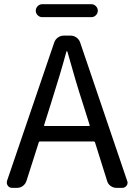

<svg xmlns="http://www.w3.org/2000/svg" viewBox="-20 -905 646 925"><path d="M419.9 -884.8Q432.6 -884.8 441.9 -875.5Q451.2 -866.2 451.2 -853.5Q451.2 -840.8 441.9 -831.5Q432.6 -822.3 419.9 -822.3H183.6Q170.9 -822.3 161.6 -831.5Q152.3 -840.8 152.3 -853.5Q152.3 -866.2 161.6 -875.5Q170.9 -884.8 183.6 -884.8ZM192.4 -301.8Q191.4 -297.9 195.3 -297.9H408.2Q413.1 -297.9 412.1 -301.8L377.9 -410.2Q347.7 -502 304.7 -656.2Q303.7 -658.2 301.8 -658.2Q299.8 -658.2 299.8 -656.2Q272.5 -554.7 226.6 -410.2ZM541 0Q525.4 0 512.7 -9.3Q500 -18.6 496.1 -33.2L437.5 -219.7Q435.5 -223.6 431.6 -223.6H172.9Q168 -223.6 167 -219.7L107.4 -33.2Q102.5 -18.6 90.3 -9.3Q78.1 0 62.5 0H38.1Q24.4 0 17.6 -10.7Q12.7 -16.6 12.7 -24.4Q12.7 -28.3 13.7 -33.2L241.2 -700.2Q246.1 -714.8 258.8 -724.1Q271.5 -733.4 287.1 -733.4H320.3Q335.9 -733.4 348.6 -724.1Q361.3 -714.8 366.2 -700.2L592.8 -33.2Q594.7 -28.3 594.7 -24.4Q594.7 -16.6 589.8 -10.7Q582 0 569.3 0Z"/></svg>

Font: Gen Jyuu GothicL Regular
Style: Regular
Weight: 400
Designer: [Source Han Sans]
Ryoko NISHIZUKA  (kana & ideographs); Paul D. Hunt (Latin, Greek & Cyrillic); Wenlong ZHANG  (bopomofo
Version: Version 1.002.20150607